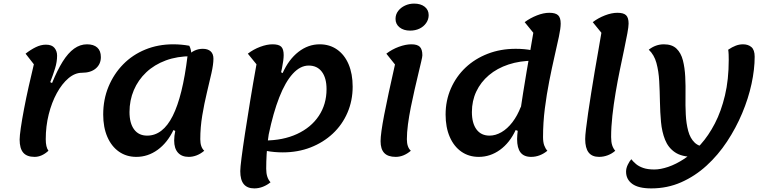

<svg xmlns="http://www.w3.org/2000/svg" viewBox="-20 -846 4237 1066"><path d="M172 25Q129 25 109 1.5Q89 -22 89 -71Q89 -91 95.5 -136Q102 -181 113.5 -241.5Q125 -302 139.5 -366.5Q154 -431 168 -489L122 -548Q150 -570 178.5 -584Q207 -598 235 -598Q268 -598 282.5 -580Q297 -562 297 -537Q297 -503 286 -467Q275 -431 259 -390L269 -385Q298 -456 328 -504Q358 -552 391.5 -576Q425 -600 463 -600Q500 -600 520 -582Q540 -564 540 -529Q540 -490 512 -466Q484 -442 435 -442Q396 -442 360 -411.5Q324 -381 295.5 -329Q267 -277 250.5 -211Q234 -145 234 -73Q234 -29 249 -9Q212 25 172 25Z M737 25Q682 25 640.5 -4Q599 -33 576 -86Q553 -139 553 -210Q553 -294 582.5 -365Q612 -436 664 -489Q716 -542 787 -571Q858 -600 942 -600Q986 -600 1031 -592Q1037 -581 1040 -566Q1043 -551 1043 -534Q964 -534 900.5 -510.5Q837 -487 792 -444.5Q747 -402 723 -345.5Q699 -289 699 -224Q699 -162 724.5 -127.5Q750 -93 797 -93Q884 -93 939 -202.5Q994 -312 1021 -534Q1037 -554 1059 -564.5Q1081 -575 1106 -575Q1134 -575 1149.5 -561Q1165 -547 1165 -520Q1165 -489 1154 -440Q1143 -391 1128.5 -331Q1114 -271 1103 -205Q1092 -139 1092 -73Q1092 -29 1114 -9Q1094 8 1072 16.5Q1050 25 1028 25Q989 25 968 1.5Q947 -22 947 -66Q947 -78 948.5 -91.5Q950 -105 953 -119L943 -124Q909 -53 855 -14Q801 25 737 25Z M1550 0Q1503 0 1460 -8Q1454 -20 1451 -34.5Q1448 -49 1448 -66Q1551 -66 1629 -102Q1707 -138 1750 -202.5Q1793 -267 1793 -351Q1793 -413 1767 -447.5Q1741 -482 1694 -482Q1647 -482 1605.5 -436.5Q1564 -391 1530.5 -305.5Q1497 -220 1472 -100L1488 -476L1549 -440Q1583 -516 1637 -558Q1691 -600 1755 -600Q1810 -600 1851.5 -571Q1893 -542 1915.5 -489Q1938 -436 1938 -365Q1938 -287 1909 -220Q1880 -153 1827.5 -104Q1775 -55 1704.5 -27.5Q1634 0 1550 0ZM1392 200Q1353 200 1333.5 176.5Q1314 153 1314 104Q1314 85 1321 30Q1328 -25 1340.5 -106.5Q1353 -188 1369 -286Q1385 -384 1404 -489L1356 -548Q1387 -572 1424.5 -586Q1462 -600 1493 -600Q1528 -600 1541.5 -586.5Q1555 -573 1555 -540Q1555 -514 1545.5 -467Q1536 -420 1521.5 -357Q1507 -294 1492 -220.5Q1477 -147 1467.5 -68Q1458 11 1458 91Q1458 116 1464 134.5Q1470 153 1482 166Q1464 181 1440.5 190.5Q1417 200 1392 200Z M2177 25Q2134 25 2113.5 3.5Q2093 -18 2093 -62Q2093 -83 2098 -119.5Q2103 -156 2113 -208Q2123 -260 2138 -330Q2153 -400 2173 -488L2125 -548Q2156 -572 2194 -586Q2232 -600 2264 -600Q2297 -600 2311 -586Q2325 -572 2325 -539Q2325 -531 2318.5 -503.5Q2312 -476 2302.5 -436Q2293 -396 2282 -348.5Q2271 -301 2261 -251Q2251 -201 2245 -155.5Q2239 -110 2239 -73Q2239 -51 2244.5 -35Q2250 -19 2261 -9Q2221 25 2177 25ZM2257 -676Q2221 -676 2198.5 -694Q2176 -712 2176 -741Q2176 -766 2190.5 -785Q2205 -804 2228.5 -815Q2252 -826 2279 -826Q2316 -826 2338 -808.5Q2360 -791 2360 -762Q2360 -738 2346 -718Q2332 -698 2309 -687Q2286 -676 2257 -676Z M2638 25Q2583 25 2541.5 -4Q2500 -33 2477 -86Q2454 -139 2454 -210Q2454 -288 2483.5 -355Q2513 -422 2565 -471Q2617 -520 2688 -547.5Q2759 -575 2843 -575Q2893 -575 2932 -567Q2938 -555 2941 -540.5Q2944 -526 2944 -509Q2867 -509 2803.5 -488Q2740 -467 2694.5 -428.5Q2649 -390 2624.5 -338Q2600 -286 2600 -224Q2600 -162 2625.5 -127.5Q2651 -93 2698 -93Q2731 -93 2764 -112Q2797 -131 2825 -167.5Q2853 -204 2872 -254L2864 -116L2843 -124Q2810 -53 2756 -14Q2702 25 2638 25ZM2929 25Q2889 25 2870 0.5Q2851 -24 2851 -74Q2851 -92 2855.5 -130Q2860 -168 2867.5 -220Q2875 -272 2884.5 -331Q2894 -390 2904 -450Q2914 -510 2924 -565Q2934 -620 2941 -664L2893 -723Q2924 -746 2961 -760.5Q2998 -775 3030 -775Q3064 -775 3078.5 -761.5Q3093 -748 3093 -715Q3093 -689 3083 -642Q3073 -595 3058.5 -532Q3044 -469 3029.5 -395.5Q3015 -322 3005 -243.5Q2995 -165 2995 -85Q2995 -57 3001.5 -39Q3008 -21 3019 -9Q3000 7 2977 16Q2954 25 2929 25Z M3306 25Q3267 25 3248 0.5Q3229 -24 3229 -74Q3229 -92 3233.5 -130Q3238 -168 3245.5 -220Q3253 -272 3262.5 -331Q3272 -390 3282 -450Q3292 -510 3302 -565Q3312 -620 3319 -664L3271 -723Q3301 -746 3338.5 -760.5Q3376 -775 3408 -775Q3442 -775 3456 -761.5Q3470 -748 3470 -715Q3470 -698 3463 -660Q3456 -622 3445 -570Q3434 -518 3421.5 -457.5Q3409 -397 3398 -332Q3387 -267 3380 -204Q3373 -141 3373 -85Q3373 -57 3379 -39Q3385 -21 3396 -9Q3378 7 3354.5 16Q3331 25 3306 25Z M3596 200Q3525 200 3490.5 175Q3456 150 3456 107Q3456 88 3465.5 68.5Q3475 49 3485 38Q3496 52 3511.5 65Q3527 78 3551.5 86.5Q3576 95 3613 95Q3647 95 3690 80.5Q3733 66 3779.5 35.5Q3826 5 3870 -44Q3914 -93 3949 -160.5Q3984 -228 4005 -316Q4026 -404 4026 -514Q4026 -526 4025.5 -542.5Q4025 -559 4023 -570Q4045 -585 4065 -592.5Q4085 -600 4105 -600Q4134 -600 4152 -584.5Q4170 -569 4170 -531Q4170 -461 4152.5 -380Q4135 -299 4100.5 -217Q4066 -135 4016.5 -60Q3967 15 3903 73.5Q3839 132 3762 166Q3685 200 3596 200ZM3831 25Q3765 25 3727.5 -0.5Q3690 -26 3672.5 -70Q3655 -114 3650 -168.5Q3645 -223 3644 -281.5Q3643 -340 3640 -395.5Q3637 -451 3624.5 -496.5Q3612 -542 3582 -570Q3620 -600 3666 -600Q3711 -600 3736 -576Q3761 -552 3771.5 -511Q3782 -470 3784.5 -419.5Q3787 -369 3786 -315Q3785 -261 3787.5 -210.5Q3790 -160 3801 -119Q3812 -78 3837 -54Q3862 -30 3908 -30Z"/></svg>

Font: Lemonada Medium
Style: Regular
Weight: 500
Designer: Mohamed Gaber (Arabic), Eduardo Tunni (Latin)
Foundry: Kief Type Foundry
Version: Version 4.004; ttfautohint (v1.8.2)